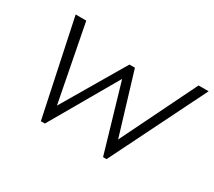

<svg xmlns="http://www.w3.org/2000/svg" viewBox="-103 -715 1015 909"><g transform="rotate(30 404.5 -260.0)"><path d="M192 0 82 -520H140L221 -102L421 -442H451L552 -108L754 -520H809L551 0H532L425 -366L214 0Z"/></g></svg>

Font: Lexend ExtLt
Style: Italic
Weight: 250
Italic angle: -8.13011°
Designer: Bonnie Shaver-Troup, Thomas Jockin
Foundry: Lexend
Version: Version 1.007